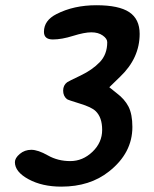

<svg xmlns="http://www.w3.org/2000/svg" viewBox="-20 -693 580 723"><path d="M383.8 -534.2Q383.8 -547.4 366.9 -559.3Q350.1 -571.3 324 -571.3Q297.9 -571.3 255.1 -557.9Q212.4 -544.4 179 -544.4Q145.5 -544.4 145.5 -573.2Q145.5 -616.2 192.9 -640.1Q257.8 -673.3 342.8 -673.3Q427.7 -673.3 466.8 -647.2Q505.9 -621.1 505.9 -565.4Q505.9 -474.1 432.1 -403.8Q391.6 -365.2 391.6 -364.5Q391.6 -363.8 419.9 -341.8Q449.2 -319.8 463.9 -291.5Q478.5 -262.7 478.5 -214.8Q478.5 -116.7 390.6 -47.4Q318.8 9.8 210.9 9.8Q138.7 9.8 87.4 -18.1Q36.1 -45.9 36.1 -82.5Q36.1 -97.7 54.4 -113.3Q72.8 -128.9 97.9 -128.9Q123 -128.9 160.4 -107.7Q197.8 -86.4 244.6 -86.4Q291.5 -86.4 328.1 -121.3Q364.7 -156.2 364.7 -203.9Q364.7 -251.5 339.8 -274.9Q324.7 -289.6 280.5 -303Q236.3 -316.4 231.9 -319.8Q217.8 -331.5 217.8 -351.8Q217.8 -372.1 232.9 -383.3Q238.3 -387.2 283 -408.4Q327.6 -429.7 355.7 -459Q383.8 -488.3 383.8 -534.2Z"/></svg>

Font: Averia Sans Libre
Style: Bold Italic
Weight: 700
Italic angle: -6.90001°
Version: Version 1.002